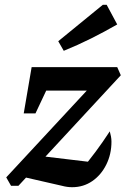

<svg xmlns="http://www.w3.org/2000/svg" viewBox="-20 -775 530 801"><path d="M26 0 6 -35 433 -495H469L484 -461L57 0ZM238 0 63 -40 141 -125 375 -97 320 -68Q349 -102 378.5 -141.5Q408 -181 438 -227Q441 -216 443 -205.5Q445 -195 445 -184Q445 -132 423.5 -88.5Q402 -45 365 -19.5Q328 6 281 6Q260 6 238 0ZM79 -302 112 -495H219L128 -302ZM148 -397 112 -495H469L369 -397ZM246 -563 223 -603 409 -755H425L469 -673Q415 -642 360 -614.5Q305 -587 246 -563Z"/></svg>

Font: Piazzolla Thin
Style: Bold Italic
Weight: 700
Italic angle: -11.3°
Version: Version 2.005